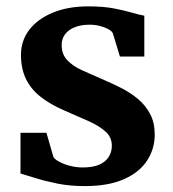

<svg xmlns="http://www.w3.org/2000/svg" viewBox="-20 -588 556 618"><path d="M252.5 11Q205.5 11 165.2 3Q125 -5 94.2 -14.8Q63.5 -24.5 46 -29.5V-160.5H129.5L152 -82.5Q157 -74.5 171.8 -66.8Q186.5 -59 206.2 -54Q226 -49 246 -49Q279 -49 299.5 -58Q320 -67 330 -83Q340 -99 340 -119Q340 -146 320 -164.2Q300 -182.5 265 -198.2Q230 -214 184.5 -233.5Q141 -252.5 110.2 -276.8Q79.5 -301 63.5 -334Q47.5 -367 47.5 -411.5Q47.5 -457 74.2 -492Q101 -527 149.8 -547.2Q198.5 -567.5 264 -567.5Q312.5 -567.5 347.2 -560.8Q382 -554 405.8 -547Q429.5 -540 444.5 -537.5V-406H366L343 -481.5Q339 -488.5 328 -494.5Q317 -500.5 301.5 -504.5Q286 -508.5 268 -508.5Q240.5 -508.5 220.2 -500.2Q200 -492 189.2 -477.5Q178.5 -463 178.5 -443Q178.5 -413 196.8 -394Q215 -375 244.2 -361.8Q273.5 -348.5 306 -334.5Q338 -321 368.8 -305.5Q399.5 -290 424 -269.5Q448.5 -249 463.2 -221.2Q478 -193.5 478 -155Q478 -108.5 453.2 -70.8Q428.5 -33 378.5 -11Q328.5 11 252.5 11Z"/></svg>

Font: Merriweather 20pt
Style: Bold
Weight: 700
Version: Version 2.100